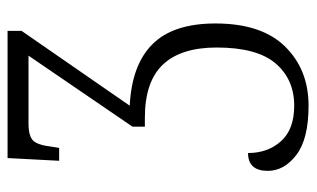

<svg xmlns="http://www.w3.org/2000/svg" viewBox="-180 -396 816 495"><g transform="rotate(-90 227.5 -148.0)"><path d="M35 135Q35 84 81 84Q81 135 111.5 169Q142 203 203 203Q271 203 312 155Q353 107 353 3Q353 -89 309 -135.5Q265 -182 172 -182H149V-214L332 -482H158Q124 -482 112.5 -469.5Q101 -457 97 -420L94 -403H61L68 -536H396V-500L203 -221Q308 -216 361.5 -162.5Q415 -109 415 0Q415 119 355.5 179.5Q296 240 203 240Q117 240 76 208.5Q35 177 35 135Z"/></g></svg>

Font: Noto Serif NarrowLight
Style: Regular
Weight: 300
Width: 4
Designer: Monotype Design Team
Foundry: Monotype Imaging Inc.
Version: Version 1.001